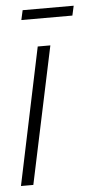

<svg xmlns="http://www.w3.org/2000/svg" viewBox="-51 -680 352 712"><g transform="rotate(-5 124.5 -324.5)"><path d="M-2 0 105 -510H152L44 0ZM53 -613 61 -649H251L243 -613Z"/></g></svg>

Font: Saira UltraCondensed Light
Style: Italic
Weight: 300
Width: 1
Italic angle: -12°
Designer: Hector Gatti with collaboration of the Omnibus-Type team
Foundry: Omnibus-Type
Version: Version 1.101